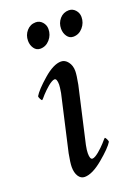

<svg xmlns="http://www.w3.org/2000/svg" viewBox="-120 -648 517 709"><g transform="rotate(-20 139.0 -293.5)"><path d="M111.3 -315.4Q115.2 -338.9 115.2 -346.7Q115.2 -371.1 105.5 -371.1Q100.6 -371.1 93.5 -366.9Q86.4 -362.8 79.3 -356.9Q72.3 -351.1 64.7 -343.8Q57.1 -336.4 51.8 -330.6Q46.4 -324.7 42 -319.3L37.1 -314.5Q34.7 -314.5 31 -321.5Q27.3 -328.6 27.3 -333Q40 -354.5 80.3 -389.6Q120.6 -424.8 150.4 -424.8Q166 -424.8 177.2 -410.2Q188.5 -395.5 188.5 -374Q188.5 -358.4 181.6 -322.3L131.8 -103.5Q127.9 -84 127.9 -72.3Q127.9 -47.9 137.7 -47.9Q142.6 -47.9 149.7 -52Q156.7 -56.2 163.8 -62Q170.9 -67.9 178.5 -75.2Q186 -82.5 191.4 -88.4Q196.8 -94.2 201.2 -99.6L206.1 -104.5Q208.5 -104.5 212.2 -97.4Q215.8 -90.3 215.8 -85.9Q203.6 -65.4 160.9 -29.8Q118.2 5.9 87.9 5.9Q72.8 5.9 63.7 -8.3Q54.7 -22.5 54.7 -44.9Q54.7 -61 61.5 -96.7ZM242.2 -592.8Q257.3 -592.8 267.8 -581.1Q278.3 -569.3 278.3 -553.7Q278.3 -530.3 262.9 -512.7Q247.6 -495.1 225.6 -495.1Q210.4 -495.1 201.4 -508.1Q192.4 -521 192.4 -538.1Q192.4 -560.5 206.5 -576.7Q220.7 -592.8 242.2 -592.8ZM112.3 -592.8Q127.4 -592.8 137.9 -581.1Q148.4 -569.3 148.4 -553.7Q148.4 -530.3 133.1 -512.7Q117.7 -495.1 95.7 -495.1Q80.6 -495.1 71.5 -508.1Q62.5 -521 62.5 -538.1Q62.5 -560.5 76.7 -576.7Q90.8 -592.8 112.3 -592.8Z"/></g></svg>

Font: Crimson
Style: Italic
Weight: 400
Italic angle: -11°
Version: Version 0.8